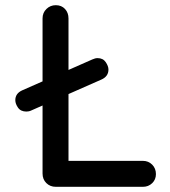

<svg xmlns="http://www.w3.org/2000/svg" viewBox="-20 -720 655 740"><path d="M82 -290Q60 -290 49.5 -305Q39 -320 39 -334Q39 -360 66 -372L336 -491Q347 -496 356 -496Q377 -496 387.5 -480.5Q398 -465 398 -452Q398 -425 370 -413L100 -294Q96 -292 91 -291Q86 -290 82 -290ZM244 -90 238 -100H531Q552 -100 566.5 -85.5Q581 -71 581 -49Q581 -28 566.5 -14Q552 0 531 0H195Q173 0 158.5 -14.5Q144 -29 144 -51V-649Q144 -671 159 -685.5Q174 -700 195 -700Q217 -700 230.5 -685.5Q244 -671 244 -649Z"/></svg>

Font: Quicksand SemiBold
Style: Regular
Weight: 600
Designer: Andrew Paglinawan
Foundry: Andrew Paglinawan
Version: Version 3.006